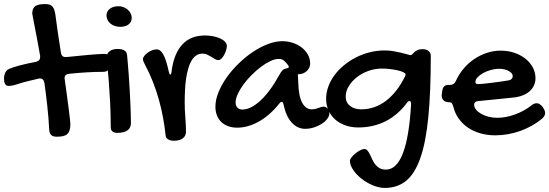

<svg xmlns="http://www.w3.org/2000/svg" viewBox="-74 -631 2723 952"><path d="M85.9 -564Q85.9 -589.8 100.6 -600.3Q115.2 -610.8 148.9 -610.8Q161.1 -610.8 169.7 -608.6Q178.2 -606.4 184.3 -600.6Q190.4 -594.7 194.1 -585.2Q197.8 -575.7 200.2 -561Q206.1 -515.6 213.1 -467.3Q220.2 -418.9 228 -370.1Q231 -348.1 251 -348.1Q256.3 -348.1 268.8 -349.4Q281.2 -350.6 298.3 -352.3Q315.4 -354 335.2 -356Q355 -357.9 374.8 -359.6Q394.5 -361.3 412.4 -362.5Q430.2 -363.8 443.8 -363.8Q454.6 -363.8 460.9 -359.6Q467.3 -355.5 470.9 -348.9Q474.6 -342.3 475.8 -334.2Q477.1 -326.2 477.1 -317.9Q477.1 -310.5 474.4 -302.7Q471.7 -294.9 467 -288.8Q462.4 -282.7 455.6 -278.8Q448.7 -274.9 439.9 -274.9Q397.5 -274.9 354.2 -272.2Q311 -269.5 268.1 -265.1Q246.1 -262.2 246.1 -243.2Q246.1 -241.7 246.6 -239.5Q247.1 -237.3 247.1 -235.8Q252.9 -193.4 258.1 -156.2Q263.2 -119.1 266.8 -90.1Q270.5 -61 272.7 -41.7Q274.9 -22.5 274.9 -16.1Q274.9 1.5 271.5 13.4Q268.1 25.4 260.3 33Q252.4 40.5 239.5 43.7Q226.6 46.9 207 46.9Q188.5 46.9 179.7 38.1Q170.9 29.3 169.9 11.2Q167 -46.4 160.6 -104.7Q154.3 -163.1 146 -221.2Q141.6 -242.2 124 -242.2Q122.6 -242.2 120.6 -241.7Q118.7 -241.2 117.2 -241.2Q86.9 -234.4 60.1 -227.5Q33.2 -220.7 9.8 -212.9Q-3.4 -208.5 -13.7 -206.8Q-23.9 -205.1 -32.2 -205.1Q-43.5 -205.1 -48.8 -215.1Q-54.2 -225.1 -54.2 -240.2Q-54.2 -245.6 -53.2 -252.7Q-52.2 -259.8 -49.6 -266.8Q-46.9 -273.9 -41.7 -280Q-36.6 -286.1 -27.8 -290Q-7.3 -298.3 26.9 -307.4Q61 -316.4 104 -324.2Q113.8 -326.7 119.4 -332.3Q125 -337.9 125 -349.1Q125 -351.6 125 -354.2Q125 -356.9 124 -359.9Q116.2 -404.8 109.1 -441.7Q102.1 -478.5 96.9 -504.9Q91.8 -531.2 88.9 -546.4Q85.9 -561.5 85.9 -564Z M522 -498Q507.8 -498 495.4 -502.2Q482.9 -506.3 473.9 -513.9Q464.8 -521.5 459.5 -531.7Q454.1 -542 454.1 -554.2Q454.1 -574.7 470.5 -587.4Q486.8 -600.1 514.2 -600.1Q526.9 -600.1 538.6 -595.5Q550.3 -590.8 559.3 -583Q568.4 -575.2 573.7 -564.7Q579.1 -554.2 579.1 -543Q579.1 -522 563.7 -510Q548.3 -498 522 -498ZM455.1 -349.1Q455.1 -366.2 470 -377.2Q484.9 -388.2 509.3 -388.2Q553.2 -388.2 556.2 -357.9Q558.1 -336.9 560.3 -310.5Q562.5 -284.2 564.7 -254.6Q566.9 -225.1 568.6 -193.6Q570.3 -162.1 571.8 -131.6Q573.2 -101.1 574.2 -72.8Q575.2 -44.4 575.2 -21Q575.2 3.4 557.9 15.6Q540.5 27.8 507.3 27.8Q492.2 27.8 483.6 20.8Q475.1 13.7 475.1 0Q475.1 -67.4 471.9 -126.2Q468.8 -185.1 465.1 -231Q461.4 -276.9 458.3 -307.4Q455.1 -337.9 455.1 -349.1Z M930.2 -365.2Q912.1 -365.2 898.4 -355.7Q884.8 -346.2 875 -329.3Q865.2 -312.5 858.9 -289.8Q852.5 -267.1 848.6 -240.2Q844.7 -213.4 843.3 -184.1Q841.8 -154.8 841.8 -125Q841.8 -85.9 845 -48.1Q848.1 -10.3 848.1 22Q848.1 43 832.5 54.9Q816.9 66.9 788.1 66.9Q782.7 66.9 775.9 65.9Q769 64.9 762.9 62Q756.8 59.1 752.2 54Q747.6 48.8 747.1 40Q742.7 -2.9 734.4 -47.9Q726.1 -92.8 713.6 -137.5Q701.2 -182.1 683.8 -226.1Q666.5 -270 644 -312Q640.1 -319.3 637.5 -325.7Q634.8 -332 634.8 -337.9Q634.8 -345.2 641.4 -353.8Q647.9 -362.3 658 -369.6Q668 -377 679.9 -381.6Q691.9 -386.2 703.1 -386.2Q721.7 -386.2 735.8 -360.6Q750 -335 762.2 -278.8Q764.6 -269 766.1 -265.1Q767.6 -261.2 770 -261.2Q775.4 -261.2 776.9 -277.8Q782.7 -324.2 796.9 -357.7Q811 -391.1 832.3 -412.8Q853.5 -434.6 881.1 -444.8Q908.7 -455.1 941.9 -455.1Q960.9 -455.1 980.5 -451.7Q1000 -448.2 1015.6 -441.4Q1031.2 -434.6 1041 -424.8Q1050.8 -415 1050.8 -402.8Q1050.8 -394 1047.1 -382.1Q1043.5 -370.1 1037.6 -359.1Q1031.7 -348.1 1024.2 -340.6Q1016.6 -333 1008.8 -333Q1000 -333 991.7 -338.1Q983.4 -343.3 973.9 -349.1Q964.4 -355 953.9 -360.1Q943.4 -365.2 930.2 -365.2Z M1326.2 -426.8Q1353 -426.8 1377.9 -418.5Q1402.8 -410.2 1421.9 -395.5Q1440.9 -380.9 1452.4 -360.4Q1463.9 -339.8 1463.9 -314.9Q1463.9 -304.7 1459.2 -295.2Q1454.6 -285.6 1446.8 -278.6Q1439 -271.5 1429 -267.3Q1418.9 -263.2 1408.2 -263.2Q1407.2 -263.2 1406.5 -262.9Q1405.8 -262.7 1404.8 -262.7Q1403.8 -262.2 1402.8 -262.2L1404.8 -223.1Q1406.7 -153.3 1424.6 -121.1Q1442.4 -88.9 1471.2 -88.9Q1481.4 -88.9 1489.5 -90.8Q1497.6 -92.8 1504.6 -95.5Q1511.7 -98.1 1518.1 -100.1Q1524.4 -102.1 1530.8 -102.1Q1542 -102.1 1550.5 -92.3Q1559.1 -82.5 1559.1 -68.8Q1559.1 -55.2 1548.6 -41.5Q1538.1 -27.8 1521 -16.8Q1503.9 -5.9 1482.4 1Q1460.9 7.8 1439 7.8Q1400.9 7.8 1372.1 -23.7Q1343.3 -55.2 1331.1 -116.2Q1328.1 -126 1323.2 -126Q1317.4 -126 1313 -120.1Q1264.6 -59.1 1210 -28.6Q1155.3 2 1102.1 2Q1077.1 2 1057.1 -5.4Q1037.1 -12.7 1023.2 -26.1Q1009.3 -39.6 1001.7 -58.8Q994.1 -78.1 994.1 -102.1Q994.1 -135.7 1009 -172.9Q1023.9 -210 1049.3 -246.1Q1074.7 -282.2 1108.2 -314.9Q1141.6 -347.7 1178.5 -372.6Q1215.3 -397.5 1253.4 -412.1Q1291.5 -426.8 1326.2 -426.8ZM1310.1 -257.8Q1318.8 -274.4 1326.2 -282Q1333.5 -289.6 1347.2 -292Q1357.9 -293.5 1357.9 -298.8Q1357.9 -302.7 1355 -307.1Q1345.7 -319.8 1335.4 -329.3Q1325.2 -338.9 1308.1 -338.9Q1289.6 -338.9 1266.6 -328.1Q1243.7 -317.4 1220 -299.6Q1196.3 -281.7 1173.6 -259Q1150.9 -236.3 1133.3 -212.4Q1115.7 -188.5 1105 -165Q1094.2 -141.6 1094.2 -123Q1094.2 -106.4 1103.3 -97.2Q1112.3 -87.9 1127.9 -87.9Q1168 -87.9 1215.3 -130.4Q1262.7 -172.9 1310.1 -257.8Z M1833 -380.9Q1856.4 -380.9 1877.4 -377.2Q1898.4 -373.5 1915.5 -369.4Q1932.6 -365.2 1944.8 -361.6Q1957 -357.9 1962.4 -357.9Q1966.8 -357.9 1970.7 -362.5Q1974.6 -367.2 1980.5 -372.6Q1986.3 -377.9 1996.1 -382.6Q2005.9 -387.2 2022 -387.2Q2040.5 -387.2 2051.3 -377.7Q2062 -368.2 2062 -354Q2062 -175.3 2049.8 -50.5Q2037.6 74.2 2010.3 152.3Q1982.9 230.5 1939.5 265.6Q1896 300.8 1834 300.8Q1805.7 300.8 1775.1 288.1Q1744.6 275.4 1719.2 255.6Q1693.8 235.8 1677.5 211.9Q1661.1 188 1661.1 166Q1661.1 158.7 1668.9 148.9Q1676.8 139.2 1688 129.9Q1699.2 120.6 1711.4 114.3Q1723.6 107.9 1732.4 107.9Q1741.7 107.9 1748 115.5Q1754.4 123 1760 134.3Q1765.6 145.5 1771.5 158.9Q1777.3 172.4 1786.1 183.6Q1794.9 194.8 1807.6 202.4Q1820.3 210 1839.4 210Q1945.8 210 1964.4 -115.2Q1964.4 -129.9 1956.1 -129.9Q1949.2 -129.9 1945.3 -123Q1899.4 -61 1838.1 -30Q1776.9 1 1702.1 1Q1667.5 1 1638.2 -9.5Q1608.9 -20 1587.6 -38.8Q1566.4 -57.6 1554.7 -83.7Q1543 -109.9 1543 -141.1Q1543 -171.9 1554 -201.9Q1564.9 -231.9 1584.7 -258.5Q1604.5 -285.2 1631.8 -307.6Q1659.2 -330.1 1691.4 -346.4Q1723.6 -362.8 1759.5 -371.8Q1795.4 -380.9 1833 -380.9ZM1717.3 -88.9Q1784.2 -88.9 1839.8 -131.1Q1895.5 -173.3 1935.1 -253.9Q1936 -256.8 1936.5 -258.5Q1937 -260.3 1937 -262.2Q1937 -267.1 1926.8 -272.5Q1916.5 -277.8 1899.9 -281.7Q1883.3 -285.6 1862.1 -288.3Q1840.8 -291 1819.3 -291Q1784.7 -291 1752.4 -279.3Q1720.2 -267.6 1695.3 -248Q1670.4 -228.5 1655.3 -203.6Q1640.1 -178.7 1640.1 -151.9Q1640.1 -123 1661.4 -106Q1682.6 -88.9 1717.3 -88.9Z M2559.1 -106.9Q2573.2 -119.1 2586.9 -119.1Q2594.7 -119.1 2601.1 -115.2Q2607.4 -111.3 2615.2 -103Q2622.6 -91.8 2625.7 -84.7Q2628.9 -77.6 2628.9 -70.8Q2628.9 -56.2 2614.3 -43Q2590.8 -23.4 2563.5 -8.1Q2536.1 7.3 2506.3 18.1Q2476.6 28.8 2444.8 34.4Q2413.1 40 2381.8 40Q2342.3 40 2307.6 30Q2272.9 20 2245.8 1.5Q2218.8 -17.1 2200.2 -43.2Q2181.6 -69.3 2173.8 -102.1Q2169.4 -115.7 2165.8 -119.9Q2162.1 -124 2153.8 -124Q2135.7 -124 2126 -132.8Q2116.2 -141.6 2116.2 -158.2Q2116.2 -165 2117.2 -167L2118.2 -176.8Q2120.6 -194.3 2127.7 -202.1Q2134.8 -210 2149.9 -210H2157.2Q2177.7 -210 2186 -229Q2201.2 -262.7 2224.6 -290.5Q2248 -318.4 2277.3 -338.1Q2306.6 -357.9 2340.1 -368.9Q2373.5 -379.9 2408.2 -379.9Q2444.3 -379.9 2475.8 -369.4Q2507.3 -358.9 2530.8 -340.3Q2554.2 -321.8 2567.6 -296.9Q2581.1 -272 2581.1 -243.2Q2581.1 -223.1 2573.2 -206.5Q2565.4 -189.9 2550.8 -177.5Q2536.1 -165 2515.4 -157.2Q2494.6 -149.4 2468.3 -147L2298.8 -129.9Q2289.1 -129.9 2283 -125Q2276.9 -120.1 2276.9 -111.8Q2276.9 -99.1 2286.4 -87.4Q2295.9 -75.7 2311.8 -66.7Q2327.6 -57.6 2348.4 -52.2Q2369.1 -46.9 2391.1 -46.9Q2412.1 -46.9 2434.3 -51Q2456.5 -55.2 2478.3 -63Q2500 -70.8 2520.5 -81.8Q2541 -92.8 2559.1 -106.9ZM2450.2 -232.9Q2457.5 -234.4 2462.9 -240Q2468.3 -245.6 2468.3 -253.9Q2468.3 -261.2 2462.9 -267.6Q2457.5 -273.9 2448.2 -279.1Q2439 -284.2 2426.8 -287.1Q2414.6 -290 2400.9 -290Q2380.9 -290 2359.9 -284.2Q2338.9 -278.3 2321.8 -268.8Q2304.7 -259.3 2293.9 -247.8Q2283.2 -236.3 2283.2 -225.1Q2283.2 -213.9 2296.9 -213.9Q2305.2 -213.9 2323.7 -215.8Q2342.3 -217.8 2364.7 -220.5Q2387.2 -223.1 2410.2 -226.6Q2433.1 -230 2450.2 -232.9Z"/></svg>

Font: Gochi Hand
Style: Regular
Weight: 400
Designer: Juan Pablo del Peral
Foundry: Juan Pablo del Peral
Version: Version 1.001